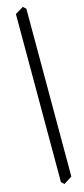

<svg xmlns="http://www.w3.org/2000/svg" viewBox="-153 -799 468 1069"><g transform="rotate(-15 81.0 -264.5)"><path d="M74.7 241.2 58.6 225.6V-743.2L106.4 -771.5L122.6 -755.9V210.9Z"/></g></svg>

Font: Kelvinch
Style: Regular
Weight: 400
Designer: Paul James MIller
Foundry: High-Logic / Made with FontCreator
Version: Version 3.30 September 23, 2016